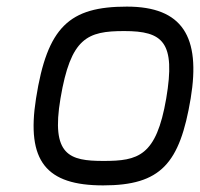

<svg xmlns="http://www.w3.org/2000/svg" viewBox="-20 -556 605 581"><path d="M163 -258C194 -442 244 -462 356 -462C473 -462 512 -429 483 -258C453 -83 398 -69 293 -69C190 -69 134 -86 163 -258ZM89 -258C59 -68 120 5 292 5C467 5 524 -61 557 -258C588 -445 532 -536 364 -536C190 -536 123 -475 89 -258Z"/></svg>

Font: Exo
Style: Regular Italic
Weight: 400
Designer: Natanael Gama
Version: Version 1.00